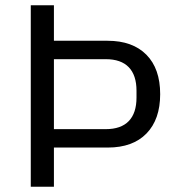

<svg xmlns="http://www.w3.org/2000/svg" viewBox="-20 -710 680 730"><path d="M97 -690H185V-555H389Q484 -555 536.5 -502Q589 -449 589 -352Q589 -256 537 -202.5Q485 -149 390 -149H185V0H97ZM382 -219Q440 -219 469.5 -249.5Q499 -280 499 -339V-365Q499 -424 469.5 -454.5Q440 -485 382 -485H185V-219Z"/></svg>

Font: Mozilla Text BETA
Style: Regular
Weight: 400
Designer: Studio DRAMA
Foundry: Studio DRAMA
Version: Version 0.100